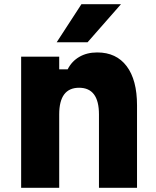

<svg xmlns="http://www.w3.org/2000/svg" viewBox="-20 -888 740 908"><path d="M80 0V-620H260V-560H300Q319 -598 355 -619Q391 -640 440 -640Q530 -640 579 -575Q628 -510 628 -390V0H448V-347Q448 -473 354 -473Q260 -473 260 -347V0ZM248 -688 365 -868H552L394 -688Z"/></svg>

Font: Martian Mono ExtraBold
Style: Regular
Weight: 800
Monospace: yes
Designer: Roman Shamin
Foundry: Evil Martians
Version: Version 1.000; ttfautohint (v1.8.4.7-5d5b)